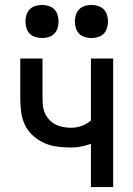

<svg xmlns="http://www.w3.org/2000/svg" viewBox="-20 -757 540 777"><path d="M348 0V-175Q329 -168 308.5 -164Q288 -160 268 -160Q240 -160 212 -163.5Q184 -167 158.5 -178.5Q133 -190 112 -209.5Q91 -229 79.5 -254.5Q68 -280 65 -308Q62 -336 62 -364V-520H152V-364Q152 -348 153.5 -331.5Q155 -315 161.5 -300Q168 -285 179 -273Q190 -261 204.5 -253.5Q219 -246 235.5 -243Q252 -240 268 -240Q290 -240 310.5 -247.5Q331 -255 348 -269V-520H438V0ZM350 -603Q337 -603 323.5 -607Q310 -611 300.5 -620.5Q291 -630 287 -643.5Q283 -657 283 -670Q283 -683 287 -696.5Q291 -710 300.5 -719.5Q310 -729 323.5 -733Q337 -737 350 -737Q363 -737 376.5 -733Q390 -729 399.5 -719.5Q409 -710 413 -696.5Q417 -683 417 -670Q417 -657 413 -643.5Q409 -630 399.5 -620.5Q390 -611 376.5 -607Q363 -603 350 -603ZM150 -603Q137 -603 123.5 -607Q110 -611 100.5 -620.5Q91 -630 87 -643.5Q83 -657 83 -670Q83 -683 87 -696.5Q91 -710 100.5 -719.5Q110 -729 123.5 -733Q137 -737 150 -737Q163 -737 176.5 -733Q190 -729 199.5 -719.5Q209 -710 213 -696.5Q217 -683 217 -670Q217 -657 213 -643.5Q209 -630 199.5 -620.5Q190 -611 176.5 -607Q163 -603 150 -603Z"/></svg>

Font: Iosevka Medium
Style: Regular
Weight: 500
Monospace: yes
Designer: Belleve Invis
Foundry: Belleve Invis
Version: Version 32.5.0; ttfautohint (v1.8.4)